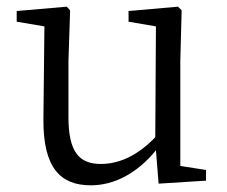

<svg xmlns="http://www.w3.org/2000/svg" viewBox="-20 -541 679 575"><path d="M520 -44V-358L524 -510L513 -521L365 -508V-476L447 -462L445 -130C394 -77 339 -50 282 -50C217 -50 185 -86 185 -190V-358L190 -510L180 -521L30 -508V-476L113 -462L110 -184C109 -37 162 14 252 14C322 14 391 -22 447 -91L455 9L597 0V-32Z"/></svg>

Font: Shippori Mincho
Style: Regular
Weight: 400
Designer: Bonji Tadano  Ryoko NISHIZUKA  (kana & ideographs); Frank Grießhammer (Latin, Greek & Cyrillic); Wenlong ZHANG  (bopomof
Foundry: Adobe Systems Incorporated
Version: Version 1.003;PS 1.001;hotconv 16.6.54;makeotf.lib2.5.65590